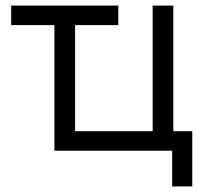

<svg xmlns="http://www.w3.org/2000/svg" viewBox="-20 -540 739 688"><path d="M597 128H669V-70H601V-520H527V-70H249V-450H404V-520H20V-450H175V0H597Z"/></svg>

Font: Fixel Display Regular
Style: Regular
Weight: 400
Designer: AlfaBravo + MacPaw
Foundry: Kyrylo Tkachov, Marchela Mozhyna, Serhii Makarenko, Maria Weinstein, Zakhar Kryvoshyya
Version: Version 1.211